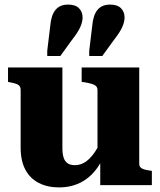

<svg xmlns="http://www.w3.org/2000/svg" viewBox="-20 -807 697 837"><path d="M252 -513V-162Q252 -136 257.5 -119.5Q263 -103 275 -95Q287 -87 307 -87Q329 -87 349 -99Q369 -111 388 -136.5Q407 -162 425 -203L427 -114Q407 -73 379 -45.5Q351 -18 315.5 -4Q280 10 238 10Q187 10 149 -9.5Q111 -29 90.5 -67.5Q70 -106 70 -163V-415Q70 -431 59 -437.5Q48 -444 24 -448L15 -450V-513ZM587 -513V-93Q587 -83 593 -77Q599 -71 610 -68Q621 -65 636 -63L642 -62V0H417V-115L405 -111V-415Q405 -431 390 -437.5Q375 -444 351 -448L336 -450V-513ZM199 -694Q203 -741 222 -764Q241 -787 277 -787Q309 -787 324.5 -771Q340 -755 340 -731Q340 -711 329.5 -688Q319 -665 293 -632L243 -563H186V-586ZM382 -694Q386 -741 405 -764Q424 -787 460 -787Q492 -787 507.5 -771Q523 -755 523 -731Q523 -711 512.5 -688Q502 -665 476 -632L426 -563H369V-586Z"/></svg>

Font: Roboto Serif 36pt
Style: Bold
Weight: 700
Version: Version 1.008